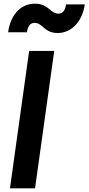

<svg xmlns="http://www.w3.org/2000/svg" viewBox="-20 -1021 480 1041"><path d="M34 0H170L274 -745H138ZM24 -846H126C130 -878 144 -897 167 -897C213 -897 218 -842 293 -842C361 -842 424 -895 440 -997H338C334 -968 323 -947 296 -947C253 -947 244 -1001 169 -1001C102 -1001 39 -953 24 -846Z"/></svg>

Font: Mluvka Bold
Style: Italic
Weight: 700
Italic angle: -8°
Designer: Modified by Jiří Krblich, Original typeface by Gumpita Rahayu
Foundry: Gumpita Rahayu & Jiří Krblich
Version: Version 2.000;Glyphs 3.1.1 (3134)